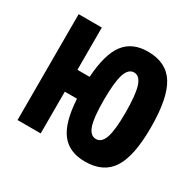

<svg xmlns="http://www.w3.org/2000/svg" viewBox="-122 -665 831 813"><g transform="rotate(30 293.0 -258.5)"><path d="M48.8 0V-517.6H162.1V-311H221.7Q229 -424.3 267.8 -475.8Q306.6 -527.3 383.3 -527.3Q473.1 -527.3 513.4 -462.6Q553.7 -397.9 553.7 -253.9Q553.7 -115.2 513.4 -52.7Q473.1 9.8 383.3 9.8Q305.7 9.8 266.8 -41Q228 -91.8 221.7 -204.1H162.1V0ZM376 -96.2Q403.8 -96.2 416.5 -133.5Q429.2 -170.9 429.2 -253.9Q429.2 -342.3 416.5 -381.8Q403.8 -421.4 376 -421.4Q348.1 -421.4 335.4 -381.8Q322.8 -342.3 322.8 -253.9Q322.8 -170.9 335.4 -133.5Q348.1 -96.2 376 -96.2Z"/></g></svg>

Font: Caskaydia Cove SemiBold
Style: Regular
Weight: 600
Monospace: yes
Designer: Aaron Bell
Foundry: Saja Typeworks
Version: Version 4.300; ttfautohint (v1.8.3)